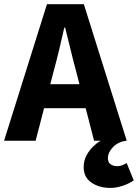

<svg xmlns="http://www.w3.org/2000/svg" viewBox="-26 -672 659 917"><path d="M501.2 225.5Q447.9 225.5 410.8 200.1Q373.6 174.6 373.6 126.4Q373.6 95.4 387.2 70.2Q400.8 44.9 419.6 27Q438.4 9.1 454.9 0H423.3L338 -330.1Q324.4 -379.4 311.3 -434.3Q298.1 -489.2 285.1 -540.3H281.1Q269.7 -489.2 256.5 -434.3Q243.4 -379.4 229.8 -330.1L144.2 0H-6.5L198.2 -651.8H374.5L579.2 0Q539 4.4 514.1 30.2Q489.3 55.9 489.3 83.2Q489.3 103.4 502.1 112.6Q515 121.7 534.5 121.7Q547.4 121.7 559.1 116.7Q570.9 111.7 579 106.7L612.7 189.3Q592.5 204.2 561.2 214.9Q530 225.5 501.2 225.5ZM128.5 -155.3V-269.8H442.3V-155.3Z"/></svg>

Font: Source Sans 3
Style: Regular
Weight: 200
Designer: Paul D. Hunt
Foundry: Adobe
Version: Version 3.046;hotconv 1.0.118;makeotfexe 2.5.65603